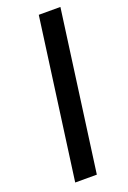

<svg xmlns="http://www.w3.org/2000/svg" viewBox="-153 -852 599 901"><g transform="rotate(-20 146.0 -401.0)"><path d="M58 -1.5 166.5 -799.5H274.5L166 -1.5Z"/></g></svg>

Font: Koeln Type Sans
Style: Italic
Weight: 400
Italic angle: -7.5°
Designer: Eben Sorkin
Foundry: Eben Sorkin
Version: Version 2.001